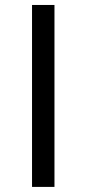

<svg xmlns="http://www.w3.org/2000/svg" viewBox="-20 -734 340 754"><path d="M193.9 -714.5H105.8V0H193.9Z"/></svg>

Font: Margiela Sans
Style: Bold
Weight: 700
Designer: Stefan Endress, Andreas Faust
Version: Version 1.100;FEAKit 1.0